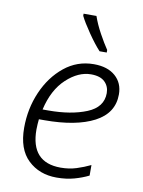

<svg xmlns="http://www.w3.org/2000/svg" viewBox="-87 -826 669 897"><g transform="rotate(10 247.5 -378.0)"><path d="M244 10Q290 10 327.5 -0.5Q365 -11 395 -26V-76Q364 -61 329.5 -50Q295 -39 255 -39Q113 -39 113 -195Q113 -208 114 -221Q115 -234 116 -244H142Q292 -244 378 -289Q464 -334 464 -423Q464 -477 427 -509.5Q390 -542 325 -542Q246 -542 185 -492.5Q124 -443 89.5 -363.5Q55 -284 55 -193Q55 -92 108.5 -41Q162 10 244 10ZM125 -292Q147 -388 203.5 -440.5Q260 -493 320 -493Q364 -493 385.5 -472Q407 -451 407 -419Q407 -352 333.5 -322Q260 -292 152 -292ZM340 -606H374V-618Q355 -646 332.5 -687Q310 -728 297 -766H236V-756Q250 -727 282 -680.5Q314 -634 340 -606Z"/></g></svg>

Font: Noto Sans UI Light
Style: Italic
Weight: 300
Italic angle: -12°
Designer: Monotype Design Team
Foundry: Monotype Imaging Inc.
Version: Version 1.901